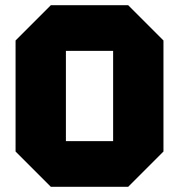

<svg xmlns="http://www.w3.org/2000/svg" viewBox="-20 -720 690 740"><path d="M40 -136V-564L176 -700H474L610 -564V-136L474 0H176ZM234 -524V-176H416V-524Z"/></svg>

Font: Tektur ExtraBold
Style: Regular
Weight: 800
Designer: Adam Jagosz
Foundry: Adam Jagosz
Version: Version 1.005;gftools[0.9.30]